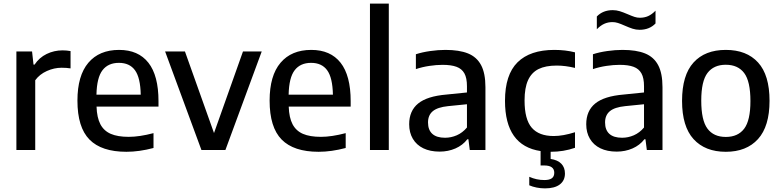

<svg xmlns="http://www.w3.org/2000/svg" viewBox="-20 -828 4312 1060"><path d="M70.5 -544H157L165 -471.5H171Q196.5 -510 237.5 -530Q278.5 -550 325.5 -550Q348 -550 369.5 -546V-450.5Q347 -454 320 -454Q279 -454 238.8 -436Q198.5 -418 174.5 -385V0H70.5Z M855 -239.5H513Q515 -178.5 534.2 -142Q553.5 -105.5 591.5 -89Q629.5 -72.5 691 -72.5Q749.5 -72.5 827.5 -93V-11Q748.5 10 678 10Q540.5 10 474 -57.5Q407.5 -125 407.5 -272.5Q407.5 -410.5 467.8 -481.5Q528 -552.5 637.5 -552.5Q743.5 -552.5 799.2 -481.8Q855 -411 855 -269.5ZM512.5 -305.5H757Q755 -399.5 725.2 -440.2Q695.5 -481 636.5 -481Q577 -481 545.8 -440.2Q514.5 -399.5 512.5 -305.5Z M1321.5 -544H1425L1224.5 0H1092L891.5 -544H1001L1161.5 -93.5Z M1916 -239.5H1574Q1576 -178.5 1595.2 -142Q1614.5 -105.5 1652.5 -89Q1690.5 -72.5 1752 -72.5Q1810.5 -72.5 1888.5 -93V-11Q1809.5 10 1739 10Q1601.5 10 1535 -57.5Q1468.5 -125 1468.5 -272.5Q1468.5 -410.5 1528.8 -481.5Q1589 -552.5 1698.5 -552.5Q1804.5 -552.5 1860.2 -481.8Q1916 -411 1916 -269.5ZM1573.5 -305.5H1818Q1816 -399.5 1786.2 -440.2Q1756.5 -481 1697.5 -481Q1638 -481 1606.8 -440.2Q1575.5 -399.5 1573.5 -305.5Z M2022.5 0V-808H2126.5V0Z M2660 -346.5V0H2573.5L2566 -59H2560Q2534.5 -26 2494.5 -8.5Q2454.5 9 2407 9Q2355 9 2317.2 -9.2Q2279.5 -27.5 2259.2 -61.8Q2239 -96 2239 -142Q2239 -216 2288.5 -256.5Q2338 -297 2445 -306L2558 -317.5V-352Q2558 -397.5 2543.8 -423Q2529.5 -448.5 2500.2 -459.2Q2471 -470 2423 -470Q2389.5 -470 2350.8 -464.2Q2312 -458.5 2276 -446.5V-528.5Q2311 -540 2355 -546.2Q2399 -552.5 2439 -552.5Q2515.5 -552.5 2563.8 -533Q2612 -513.5 2636 -468.5Q2660 -423.5 2660 -346.5ZM2558 -124V-252.5L2453.5 -242Q2395.5 -236 2369.2 -214Q2343 -192 2343 -152Q2343 -110.5 2366.8 -89Q2390.5 -67.5 2437 -67.5Q2470.5 -67.5 2502 -81.2Q2533.5 -95 2558 -124Z M2876 -273.5Q2876 -168.5 2915.8 -122.8Q2955.5 -77 3037 -77Q3088.5 -77 3154.5 -98V-12Q3091.5 10 3021 10H3020V49.5Q3058.5 55 3078.8 75.8Q3099 96.5 3099 130Q3099 168.5 3070.8 190.2Q3042.5 212 2989 212Q2965.5 212 2942.8 207.5Q2920 203 2902 195V148Q2941.5 166 2985.5 166Q3013 166 3026.5 156.2Q3040 146.5 3040 126Q3040 85.5 2984.5 85.5H2964.5V6Q2768 -23.5 2768 -271.5Q2768 -415.5 2837.2 -484Q2906.5 -552.5 3040.5 -552.5Q3102 -552.5 3154.5 -539V-453Q3101.5 -466 3053.5 -466Q2992 -466 2953.2 -446.8Q2914.5 -427.5 2895.2 -385.2Q2876 -343 2876 -273.5Z M3637.5 -346.5V0H3551L3543.5 -59H3537.5Q3512 -26 3472 -8.5Q3432 9 3384.5 9Q3332.5 9 3294.8 -9.2Q3257 -27.5 3236.8 -61.8Q3216.5 -96 3216.5 -142Q3216.5 -216 3266 -256.5Q3315.5 -297 3422.5 -306L3535.5 -317.5V-352Q3535.5 -397.5 3521.2 -423Q3507 -448.5 3477.8 -459.2Q3448.5 -470 3400.5 -470Q3367 -470 3328.2 -464.2Q3289.5 -458.5 3253.5 -446.5V-528.5Q3288.5 -540 3332.5 -546.2Q3376.5 -552.5 3416.5 -552.5Q3493 -552.5 3541.2 -533Q3589.5 -513.5 3613.5 -468.5Q3637.5 -423.5 3637.5 -346.5ZM3535.5 -124V-252.5L3431 -242Q3373 -236 3346.8 -214Q3320.5 -192 3320.5 -152Q3320.5 -110.5 3344.2 -89Q3368 -67.5 3414.5 -67.5Q3448 -67.5 3479.5 -81.2Q3511 -95 3535.5 -124ZM3429 -686.5Q3406.5 -696.5 3391.5 -701.2Q3376.5 -706 3361.5 -706Q3336.5 -706 3315.8 -696.5Q3295 -687 3275 -666.5V-737Q3308.5 -772 3363 -772Q3383 -772 3401.5 -766.2Q3420 -760.5 3445.5 -749.5Q3468.5 -739.5 3483 -734.8Q3497.5 -730 3512.5 -730Q3538 -730 3558.5 -739.2Q3579 -748.5 3599 -769V-698.5Q3565.5 -663.5 3511 -663.5Q3491 -663.5 3472.5 -669.5Q3454 -675.5 3429 -686.5Z M3745.5 -271Q3745.5 -413 3808.8 -482.8Q3872 -552.5 3987 -552.5Q4102 -552.5 4165.2 -483Q4228.5 -413.5 4228.5 -271.5Q4228.5 -130.5 4164.8 -60.2Q4101 10 3987 10Q3873 10 3809.2 -59.8Q3745.5 -129.5 3745.5 -271ZM4123 -270Q4123 -379 4088.5 -424.8Q4054 -470.5 3987 -470.5Q3920.5 -470.5 3886 -425.2Q3851.5 -380 3851.5 -272.5Q3851.5 -163.5 3885.8 -117.8Q3920 -72 3987 -72Q4054 -72 4088.5 -117.5Q4123 -163 4123 -270Z"/></svg>

Font: Encode Sans Medium
Style: Regular
Weight: 500
Designer: Multiple Designers
Foundry: Impallari Type
Version: Version 2.000